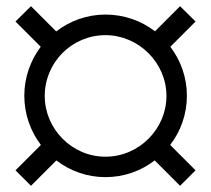

<svg xmlns="http://www.w3.org/2000/svg" viewBox="-20 -670 682 620"><path d="M320.5 -98C380.5 -98 435.5 -118 479.5 -152L561.5 -70L611.5 -120L529.5 -202C563.5 -246 583.5 -301 583.5 -361C583.5 -420 563.5 -475 530 -519L611.5 -600.5L561.5 -650L480.5 -569C436 -603 380.5 -623 320.5 -623C261 -623 205.5 -602.5 161.5 -568.5L80 -650L30 -600.5L111.5 -519C78.5 -475 58.5 -420 58.5 -361C58.5 -301.5 78.5 -246 112 -202L30 -120L80 -70L162 -152C206 -118 261 -98 320.5 -98ZM124.5 -360C124.5 -468.5 212 -556.5 320.5 -556.5C426.5 -556.5 517.5 -468.5 517.5 -360C517.5 -254 429.5 -164 320.5 -164C212 -164 124.5 -254 124.5 -360Z"/></svg>

Font: Eudonet
Style: Regular
Weight: 400
Designer: Mikhail Sharanda
Foundry: Mikhail Sharanda
Version: Version 4.503;Glyphs 3.1.2 (3151)